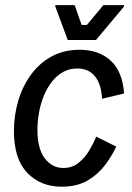

<svg xmlns="http://www.w3.org/2000/svg" viewBox="-20 -703 507 735"><path d="M215.8 11.7Q135.8 11.7 84.6 -41.2Q33.3 -94.2 33.3 -201.7Q33.3 -260.8 49.6 -316.2Q65.8 -371.7 97.9 -416.2Q130 -460.8 177.1 -486.7Q224.2 -512.5 285 -512.5Q358.3 -512.5 403.8 -470.8Q449.2 -429.2 455 -345L370.8 -325Q367.5 -381.7 343.3 -411.2Q319.2 -440.8 275.8 -440.8Q245.8 -440.8 221.7 -427.5Q197.5 -414.2 179.2 -390.8Q160.8 -367.5 148.3 -337.5Q135.8 -307.5 129.6 -273.3Q123.3 -239.2 123.3 -205Q123.3 -134.2 151.2 -97.1Q179.2 -60 222.5 -60Q256.7 -60 280.8 -79.6Q305 -99.2 321.7 -127.1Q338.3 -155 348.3 -180L425 -141.7Q409.2 -107.5 382.9 -72.1Q356.7 -36.7 316.2 -12.5Q275.8 11.7 215.8 11.7ZM239.2 -550 191.7 -678.3V-683.3H265.8L292.5 -607.5H312.5L375.8 -683.3H455V-678.3L347.5 -550Z"/></svg>

Font: Familjen Grotesk
Style: Italic
Weight: 400
Italic angle: -9.46201°
Designer: Anders Wikstroem, Jonas Baeckman, Matilda Gysing, Kristian Moeller
Foundry: Familjen STHLM AB
Version: Version 2.000